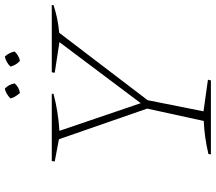

<svg xmlns="http://www.w3.org/2000/svg" viewBox="-68 -806 874 777"><g transform="rotate(-90 368.5 -417.0)"><path d="M133 0 134 -10Q201 -26 268 -29L318 -258L194 -615L104 -632L106 -644H378V-637Q307 -618 228 -613L340 -284L587 -613L463 -632L465 -644H737V-637Q684 -619 625 -614L352 -256L307 -30L435 -12L432 0ZM399 -834Q417 -816 420 -794Q404 -776 381 -773Q363 -794 359 -811Q378 -830 399 -834ZM529 -834Q546 -814 549 -794Q531 -776 511 -773Q494 -788 488 -811Q505 -829 529 -834Z"/></g></svg>

Font: Piazzolla Thin
Style: Italic
Weight: 100
Italic angle: -11.3°
Designer: Juan Pablo del Peral
Foundry: Huerta Tipografica
Version: Version 1.330